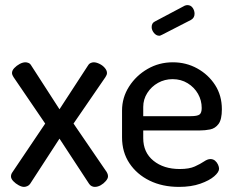

<svg xmlns="http://www.w3.org/2000/svg" viewBox="-20 -724 922 752"><path d="M74 8Q65 8 53 1.5Q41 -5 32 -14.5Q23 -24 23 -33Q23 -42 29 -50L157 -240L33 -422Q31 -425 29 -429.5Q27 -434 27 -438Q27 -448 36 -457.5Q45 -467 57 -473.5Q69 -480 80 -480Q85 -480 91.5 -477.5Q98 -475 102 -468L213 -296L325 -468Q328 -474 334.5 -477Q341 -480 347 -480Q357 -480 369.5 -474Q382 -468 390.5 -458Q399 -448 399 -438Q399 -431 393 -422L268 -240L398 -50Q400 -47 401.5 -42.5Q403 -38 403 -33Q403 -25 394.5 -15Q386 -5 374.5 1.5Q363 8 351 8Q345 8 339 5Q333 2 329 -4L213 -181L98 -4Q94 2 87 5Q80 8 74 8Z M681 8Q616 8 566 -16.5Q516 -41 487 -84.5Q458 -128 458 -186V-291Q458 -342 485.5 -385Q513 -428 558 -454Q603 -480 657 -480Q709 -480 752.5 -456Q796 -432 822.5 -391Q849 -350 849 -296Q849 -256 836 -238.5Q823 -221 803 -217Q783 -213 761 -213H541V-183Q541 -127 581 -94.5Q621 -62 684 -62Q721 -62 743 -72Q765 -82 779 -91.5Q793 -101 804 -101Q815 -101 822.5 -94.5Q830 -88 834 -79Q838 -70 838 -63Q838 -50 819 -33.5Q800 -17 764.5 -4.5Q729 8 681 8ZM541 -269H726Q753 -269 761.5 -275.5Q770 -282 770 -301Q770 -331 755.5 -356.5Q741 -382 715 -398Q689 -414 656 -414Q625 -414 599 -399.5Q573 -385 557 -360Q541 -335 541 -305ZM604 -584Q592 -584 583 -595Q574 -606 574 -618Q574 -634 587 -640L704 -702Q710 -704 714 -704Q727 -704 734.5 -693.5Q742 -683 742 -670Q742 -654 728 -646L615 -588Q612 -587 609.5 -585.5Q607 -584 604 -584Z"/></svg>

Font: Dosis Medium
Style: Regular
Weight: 500
Designer: EdgarTolentino, PabloImpallari, IginoMarini
Foundry: EdgarTolentino, PabloImpallari, IginoMarini
Version: Version 3.001; ttfautohint (v1.8.2)